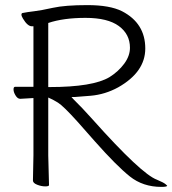

<svg xmlns="http://www.w3.org/2000/svg" viewBox="-20 -724 675 752"><path d="M111 -340Q91 -339 60 -337H59Q49 -337 41 -350Q33 -363 33 -373.5Q33 -384 39 -384H111V-621H105Q88 -621 70 -651Q64 -661 64 -666.5Q64 -672 68 -673Q88 -677 114 -680Q140 -683 187.5 -693.5Q235 -704 322.5 -704Q410 -704 458 -680Q549 -633 549 -534Q549 -442 443 -382Q392 -354 335.5 -349Q279 -344 272 -344H260L268 -335Q299 -305 342 -257Q534 -42 595 -20Q621 -9 628 -3Q635 3 635 4Q632 8 612 8Q540 8 488.5 -33Q437 -74 351 -171L283 -248Q228 -309 207 -322Q186 -335 169 -342V-115L172 1Q172 6 157 6Q142 6 125.5 -0.5Q109 -7 109 -17L111 -116ZM489 -537Q489 -590 445.5 -622Q402 -654 315 -654Q228 -654 169 -634V-383H174Q344 -383 409 -422Q444 -444 466.5 -474.5Q489 -505 489 -537Z"/></svg>

Font: ToneOZ-Pinyin-WenKai-Light
Style: Light
Weight: 300
Designer: Fontworks Inc.
Foundry: ToneOZ
Version: Version 0.240331